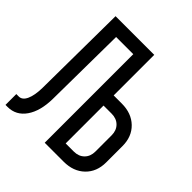

<svg xmlns="http://www.w3.org/2000/svg" viewBox="-205 -865 1004 1004"><g transform="rotate(45 297.5 -362.5)"><path d="M-5 5V-75H13Q39 -75 53.5 -107Q68 -139 69 -194L74 -730H360V-430H420Q492 -430 536 -387.5Q580 -345 580 -275V-155Q580 -85 536 -42.5Q492 0 420 0H280V-655H153L148 -194Q147 -102 110 -48.5Q73 5 10 5ZM360 -75H420Q456 -75 478 -97Q500 -119 500 -155V-275Q500 -311 478 -333Q456 -355 420 -355H360Z"/></g></svg>

Font: JetBrains Mono Zero
Style: Regular-Zero
Weight: 400
Designer: Philipp Nurullin, Konstantin Bulenkov
Foundry: JetBrains
Version: Version 2.211